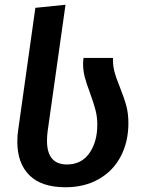

<svg xmlns="http://www.w3.org/2000/svg" viewBox="-20 -773 609 809"><path d="M129 -740 256 -753 181 -222Q178 -200 178 -180Q178 -80 262 -80Q323 -80 356.5 -127.5Q390 -175 390 -248Q390 -280 382.5 -309Q375 -338 359 -382Q344 -422 337 -449Q330 -476 330 -505Q330 -513 332 -529H456Q455 -499 462 -472Q469 -445 485 -406Q503 -361 512 -328Q521 -295 521 -254Q521 -176 489 -114.5Q457 -53 396.5 -18.5Q336 16 256 16Q155 16 104 -34.5Q53 -85 53 -176Q53 -204 57 -228Z"/></svg>

Font: FiraGO Medium
Style: Italic
Weight: 500
Italic angle: -8°
Designer: bBox Type GmbH
Foundry: bBox Type GmbH
Version: Version 1.001